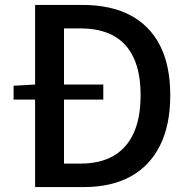

<svg xmlns="http://www.w3.org/2000/svg" viewBox="-20 -757 765 777"><path d="M35 -354V-410L124 -415H398V-354ZM122 0V-737H314Q428 -737 507 -695.5Q586 -654 627.5 -573Q669 -492 669 -371Q669 -251 627.5 -168Q586 -85 508 -42.5Q430 0 320 0ZM239 -95H306Q385 -95 439 -126Q493 -157 521 -218.5Q549 -280 549 -371Q549 -463 521 -523Q493 -583 439 -612.5Q385 -642 306 -642H239Z"/></svg>

Font: Noto Sans TC Thin Medium
Style: Regular
Weight: 500
Version: Version 2.004-H2;hotconv 1.0.118;makeotfexe 2.5.65603